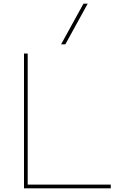

<svg xmlns="http://www.w3.org/2000/svg" viewBox="-20 -1020 675 1040"><path d="M110 0V-730H130V-20H580V0ZM334 -780H311L432 -1000H455Z"/></svg>

Font: M PLUS 2 Thin
Style: Regular
Weight: 100
Designer: Coji Morishita
Foundry: UNDERFOREST DESIGN
Version: Version 1.001